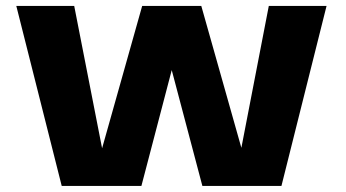

<svg xmlns="http://www.w3.org/2000/svg" viewBox="-20 -610 1134 630"><path d="M182.5 0 33.5 -590.5H223.5L315 -123.5L446.5 -590.5H640.5L772 -125L862 -590.5H1051.5L903.5 0H644L543.5 -380L444 0Z"/></svg>

Font: Anybody ExtraExpanded Regular
Style: Bold
Weight: 700
Width: 8
Designer: Tyler Finck
Foundry: Etcetera Type Company
Version: Version 1.010; ttfautohint (v1.8.3) -l 8 -r 50 -G 200 -x 14 